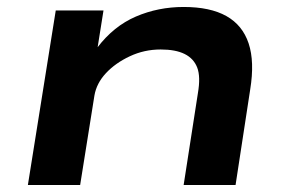

<svg xmlns="http://www.w3.org/2000/svg" viewBox="-20 -531 833 551"><path d="M60 0 140 -501H277L260 -394H259Q306 -456 370 -483.5Q434 -511 507 -511Q583 -511 629.5 -485Q676 -459 693.5 -406.5Q711 -354 698 -274L656 0H507L548 -264Q556 -311 546 -337Q536 -363 510 -376Q484 -389 441 -389Q394 -389 352.5 -369.5Q311 -350 284 -321Q257 -292 251 -257L210 0Z"/></svg>

Font: Nunito Sans 7pt Expanded
Style: Bold Italic
Weight: 700
Width: 7
Italic angle: -9°
Designer: Vernon Adams
Foundry: Vernon Adams
Version: Version 3.101;gftools[0.9.27]